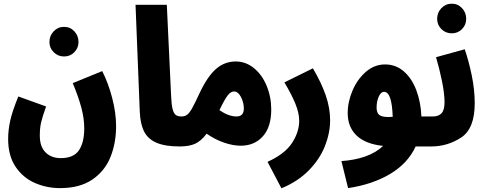

<svg xmlns="http://www.w3.org/2000/svg" viewBox="-20 -786 2634 1037"><path d="M79 -265 229 -211Q208 -152 201.5 -122.5Q195 -93 195 -53Q195 6 226 37Q257 68 308 68Q378 68 406.5 25.5Q435 -17 435 -93Q435 -146 419.5 -204Q404 -262 373 -337L532 -402Q564 -340 585.5 -258.5Q607 -177 607 -105Q607 -13 576.5 62.5Q546 138 478.5 184Q411 230 304 230Q232 230 168 202Q104 174 64 114.5Q24 55 24 -35Q24 -83 35 -133.5Q46 -184 79 -265ZM247 -559Q247 -593 270 -617Q293 -641 326 -641Q359 -641 381.5 -617Q404 -593 404 -559Q404 -527 381.5 -504Q359 -481 326 -481Q293 -481 270 -504Q247 -527 247 -559Z M735 -181 712 -760H881L904 -271Q906 -220 912.5 -196Q919 -172 930 -164.5Q941 -157 961 -157Q996 -157 1016 -134Q1036 -111 1036 -78Q1036 -40 1013 -17.5Q990 5 951 5Q873 5 826.5 -14.5Q780 -34 759 -74.5Q738 -115 735 -181Z M1445 -194Q1445 -100 1399.5 -49.5Q1354 1 1280 1Q1239 1 1190.5 -15.5Q1142 -32 1096 -64Q1066 -24 1033.5 -9.5Q1001 5 951 5L961 -157Q979 -157 991.5 -167Q1004 -177 1018 -202Q1032 -227 1057 -281Q1100 -373 1146.5 -413.5Q1193 -454 1253 -454Q1307 -454 1351 -418.5Q1395 -383 1420 -323Q1445 -263 1445 -194ZM1297 -200Q1297 -232 1281.5 -262Q1266 -292 1244 -292Q1226 -292 1209.5 -270.5Q1193 -249 1165 -191Q1215 -157 1257 -157Q1297 -157 1297 -200Z M1425 88Q1518 46 1557 -13.5Q1596 -73 1596 -134Q1596 -175 1575.5 -225.5Q1555 -276 1516 -341L1670 -417Q1716 -339 1739.5 -270.5Q1763 -202 1763 -137Q1763 -68 1735 3Q1707 74 1647.5 134.5Q1588 195 1500 231Z M2394 -78Q2394 5 2309 5H2225Q2183 96 2088 153Q1993 210 1860 230L1824 84Q1897 79 1954.5 58.5Q2012 38 2049 2Q1954 -8 1906 -54Q1858 -100 1858 -175Q1858 -236 1884 -297Q1910 -358 1956 -398Q2002 -438 2060 -438Q2118 -438 2161.5 -400Q2205 -362 2229 -297.5Q2253 -233 2256 -157H2319Q2354 -157 2374 -134Q2394 -111 2394 -78ZM2078 -154Q2092 -154 2101 -155Q2099 -221 2087.5 -255.5Q2076 -290 2054 -290Q2037 -290 2025.5 -264Q2014 -238 2014 -205Q2014 -177 2028 -165.5Q2042 -154 2078 -154Z M2319 -157Q2349 -157 2365 -174.5Q2381 -192 2381 -234Q2381 -280 2367 -348.5Q2353 -417 2335 -477L2490 -520Q2512 -456 2528 -378.5Q2544 -301 2544 -228Q2544 -91 2470.5 -43Q2397 5 2309 5ZM2341 -684Q2341 -718 2364 -742Q2387 -766 2420 -766Q2453 -766 2475.5 -742Q2498 -718 2498 -684Q2498 -652 2475.5 -629Q2453 -606 2420 -606Q2387 -606 2364 -629Q2341 -652 2341 -684Z"/></svg>

Font: Noto Sans Arabic CondBlack
Style: Regular
Weight: 900
Width: 3
Designer: Nadine Chahine
Foundry: Monotype Imaging Inc.
Version: Version 1.001